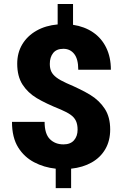

<svg xmlns="http://www.w3.org/2000/svg" viewBox="-20 -843 620 969"><path d="M338.9 8.3V106.4H261.2V8.3Q201.7 2 152.1 -24.2Q102.5 -50.3 72.3 -98.1Q40.5 -148.4 40.5 -228H205.1Q205.1 -167.5 231.7 -140.9Q258.3 -114.3 300.3 -114.3Q335.4 -114.3 353.5 -135Q371.6 -155.8 371.6 -188.5Q371.6 -214.8 363.3 -232.7Q355 -250.5 336.9 -263.4Q318.8 -276.4 287.1 -290Q210.4 -320.8 165.3 -347.9Q120.1 -375 93.5 -416.5Q66.9 -458 66.9 -521.5Q66.9 -576.7 92.5 -619.4Q118.2 -662.1 164.3 -688.2Q210.4 -714.4 271 -719.7V-822.8H348.6V-717.8Q406.7 -709 449.7 -679.7Q492.7 -650.4 516.1 -602.3Q539.6 -554.2 539.6 -491.2H375Q375 -544.9 354.5 -570.8Q334 -596.7 299.8 -596.7Q265.1 -596.7 248.3 -575.4Q231.4 -554.2 231.4 -520.5Q231.4 -497.6 239 -481.7Q246.6 -465.8 264.9 -451.9Q283.2 -438 315.9 -423.3Q391.6 -391.1 436.8 -363.3Q481.9 -335.4 509 -293.7Q536.1 -252 536.1 -189.5Q536.1 -132.8 511.7 -90.6Q487.3 -48.3 442.9 -23.2Q398.4 2 338.9 8.3Z"/></svg>

Font: Mardoto Black
Style: Regular
Weight: 900
Designer: Christian Robertson, Vahan Hovhannisyan
Foundry: Google
Version: Version 1.000